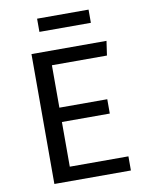

<svg xmlns="http://www.w3.org/2000/svg" viewBox="-94 -935 788 1003"><g transform="rotate(-10 300.0 -433.0)"><path d="M207 -613V-388H461V-312H207V-75H518V0H112V-689H510L499 -613ZM446 -796H173V-866H446Z"/></g></svg>

Font: Wlorlttqgufhjawjgtejqphaquk
Style: Regular
Weight: 400
Monospace: yes
Designer: Carrois Corporate & Edenspiekermann
Foundry: Carrois Corporate GbR & Edenspiekermann AG
Version: Version 2.001